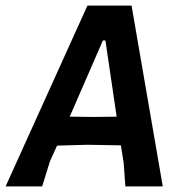

<svg xmlns="http://www.w3.org/2000/svg" viewBox="-31 -663 646 683"><path d="M437 -643 548 0H415L409 -83L399 -146L279 -148L172 -145L147 -90L119 0H-11L280 -643ZM335 -519 217 -248 300 -247 384 -248 344 -519Z"/></svg>

Font: Alegreya Sans
Style: Bold Italic
Weight: 700
Italic angle: -7°
Designer: Juan Pablo del Peral
Foundry: Huerta Tipografica
Version: Version 2.007